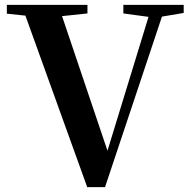

<svg xmlns="http://www.w3.org/2000/svg" viewBox="-20 -762 778 786"><path d="M732 -742H485V-707L588 -693L420 -145L234 -696L338 -707V-742H8V-706L84 -698L337 4H410L643 -694L732 -709Z"/></svg>

Font: Source Han Serif
Style: Bold
Weight: 700
Designer: Ryoko NISHIZUKA 西塚涼子 (kana & ideographs); Frank Grießhammer (Latin, Greek & Cyrillic); Wenlong ZHANG 张文龙 (bopomofo); San
Foundry: Adobe Systems Incorporated
Version: Version 1.001;PS 1.001;hotconv 16.6.54;makeotf.lib2.5.65590